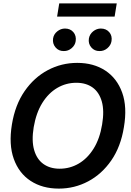

<svg xmlns="http://www.w3.org/2000/svg" viewBox="-20 -1111 777 1141"><path d="M329.6 9.8Q231.9 9.8 162.1 -35.9Q92.3 -81.5 61.8 -167Q31.2 -252.4 50.8 -371.6Q69.8 -487.8 126.2 -569.3Q182.6 -650.9 263.9 -694.1Q345.2 -737.3 439 -737.3Q536.1 -737.3 605.7 -691.7Q675.3 -646 706.1 -560.5Q736.8 -475.1 716.3 -355Q697.8 -239.3 641.4 -157.7Q585 -76.2 503.9 -33.2Q422.9 9.8 329.6 9.8ZM334.5 -108.4Q395.5 -108.4 447.8 -138.9Q500 -169.4 536.6 -228.3Q573.2 -287.1 586.9 -371.6Q600.6 -452.6 585 -507.8Q569.3 -563 530.3 -591.1Q491.2 -619.1 433.6 -619.1Q372.6 -619.1 320.3 -588.6Q268.1 -558.1 231.4 -499.3Q194.8 -440.4 180.2 -355Q167 -274.4 182.9 -219.5Q198.7 -164.6 238 -136.5Q277.3 -108.4 334.5 -108.4ZM358.9 -807.6Q328.6 -807.1 309.8 -829.6Q291 -852.1 295.4 -882.3Q299.3 -907.7 320.3 -924.6Q341.3 -941.4 366.2 -941.4Q397.9 -941.4 416.3 -919.7Q434.6 -897.9 429.7 -866.2Q426.3 -842.3 405.8 -824.7Q385.3 -807.1 358.9 -807.6ZM571.3 -807.6Q541.5 -807.1 522.5 -829.3Q503.4 -851.6 508.3 -882.3Q512.7 -907.7 533.4 -924.6Q554.2 -941.4 579.1 -941.4Q610.8 -941.4 629.4 -919.7Q647.9 -897.9 642.6 -866.2Q638.7 -842.3 618.4 -824.7Q598.1 -807.1 571.3 -807.6ZM673.8 -1090.8 661.1 -1012.2H319.3L332 -1090.8Z"/></svg>

Font: Inter Tight SemiBold
Style: Italic
Weight: 600
Italic angle: -9.39999°
Designer: Rasmus Andersson
Foundry: rsms
Version: Version 3.004